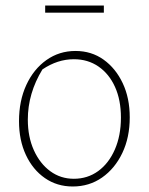

<svg xmlns="http://www.w3.org/2000/svg" viewBox="-20 -670 540 697"><path d="M244 7Q187 7 143 -23.5Q99 -54 74 -107.5Q49 -161 49 -230Q49 -304 75.5 -361.5Q102 -419 148.5 -452Q195 -485 254 -485Q312 -485 356 -453.5Q400 -422 425.5 -368Q451 -314 451 -244Q451 -171 424 -114.5Q397 -58 350.5 -25.5Q304 7 244 7ZM248 -21Q298 -21 336.5 -49Q375 -77 397 -127.5Q419 -178 419 -243Q419 -307 397.5 -354.5Q376 -402 337.5 -428.5Q299 -455 248 -455Q189 -455 134 -418Q81 -331 81 -236Q81 -173 103 -124.5Q125 -76 162.5 -48.5Q200 -21 248 -21ZM144 -624V-650H357V-624Z"/></svg>

Font: Piazzolla Thin
Style: Regular
Weight: 100
Designer: Juan Pablo del Peral
Foundry: Huerta Tipografica
Version: Version 1.330